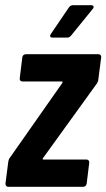

<svg xmlns="http://www.w3.org/2000/svg" viewBox="-20 -720 410 740"><path d="M183 -575H239C245 -575 250 -578 254 -583L337 -685C344 -693 341 -700 331 -700H262C256 -700 250 -698 246 -692L176 -589C170 -580 174 -575 183 -575ZM12 0H301C307 0 313 -5 314 -12L324 -93C325 -100 320 -105 314 -105H148C144 -105 143 -107 146 -111L354 -399C357 -404 359 -409 359 -414L370 -499C371 -506 366 -511 360 -511H79C72 -511 67 -506 66 -499L56 -418C55 -411 60 -406 66 -406H218C222 -406 222 -404 220 -400L18 -112C14 -107 13 -102 12 -97L1 -12C1 -5 5 0 12 0Z"/></svg>

Font: Barlow Condensed SemiBold
Style: Italic
Weight: 600
Width: 3
Italic angle: -7°
Designer: Jeremy Tribby
Foundry: Tribby Type
Version: Version 1.422;hotconv 1.0.109;makeotfexe 2.5.65596